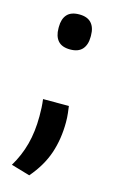

<svg xmlns="http://www.w3.org/2000/svg" viewBox="-98 -503 403 675"><g transform="rotate(15 104.0 -166.0)"><path d="M152 -142Q153.5 -132 155.2 -116.8Q157 -101.5 157 -84Q157 -23 139.5 29Q122 81 80.5 129.5L12 109.5Q37 68 49.2 22Q61.5 -24 61.5 -80Q61.5 -96.5 60.8 -111.5Q60 -126.5 58 -142ZM104.5 -335Q74.5 -335 60.2 -351.2Q46 -367.5 46 -396.5V-401.5Q46 -430.5 60.2 -446.5Q74.5 -462.5 104.5 -462.5Q134 -462.5 148.5 -446.5Q163 -430.5 163 -401.5V-396.5Q163 -367.5 148.5 -351.2Q134 -335 104.5 -335Z"/></g></svg>

Font: Anek Bangla Medium
Style: Regular
Weight: 500
Designer: Sulekha Rajkumar (Bangla), Yesha Goshar (Latin)
Foundry: Ek Type
Version: Version 1.003